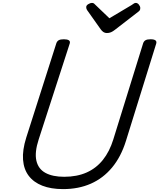

<svg xmlns="http://www.w3.org/2000/svg" viewBox="-20 -1286 1099 1325"><path d="M415 19Q332 19 272 -4.5Q212 -28 178 -73Q144 -118 139 -184Q134 -250 161 -336L369 -988Q374 -1002 385.5 -1008.5Q397 -1015 421 -1015Q444 -1015 455 -1008Q466 -1001 461 -985L247 -324Q218 -235 231 -177.5Q244 -120 293.5 -93Q343 -66 423 -66Q511 -66 577.5 -95.5Q644 -125 690 -182.5Q736 -240 762 -324L968 -988Q973 -1002 984.5 -1008.5Q996 -1015 1019 -1015Q1067 -1015 1058 -985L849 -313Q815 -204 753.5 -130Q692 -56 607 -18.5Q522 19 415 19ZM917 -1266Q929 -1266 938.5 -1254Q948 -1242 948 -1231Q948 -1221 945 -1216Q942 -1211 937 -1207L774 -1081Q759 -1069 746 -1063.5Q733 -1058 717 -1058Q704 -1058 693.5 -1065Q683 -1072 674 -1085L582 -1215Q577 -1223 576 -1228Q575 -1233 575 -1237Q575 -1249 589.5 -1257.5Q604 -1266 614 -1266Q624 -1266 629 -1261.5Q634 -1257 641 -1250L735 -1160L888 -1251Q895 -1255 902 -1260.5Q909 -1266 917 -1266Z"/></svg>

Font: Playwrite AU TAS
Style: Regular
Weight: 400
Designer: Veronika Burian, José Scaglione
Foundry: TypeTogether
Version: Version 1.002